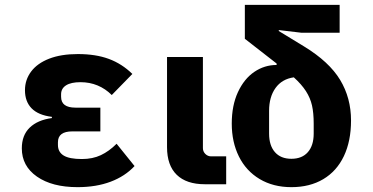

<svg xmlns="http://www.w3.org/2000/svg" viewBox="-20 -760 1540 792"><path d="M535 -75Q496 -33 436.5 -10.5Q377 12 300 12Q195 12 132.5 -31.5Q70 -75 70 -148Q70 -202 102.5 -233.5Q135 -265 194 -273V-278Q138 -285 110.5 -313Q83 -341 83 -388Q83 -431 108.5 -465Q134 -499 183 -518Q232 -537 301 -537Q375 -537 429 -517Q483 -497 526 -455L441 -368Q415 -394 382.5 -407.5Q350 -421 312 -421Q273 -421 252.5 -408Q232 -395 232 -371V-361Q232 -338 247 -327Q262 -316 291 -316H394V-218H278Q249 -218 234 -207Q219 -196 219 -173V-162Q219 -133 242.5 -118.5Q266 -104 318 -104Q362 -104 396 -120Q430 -136 461 -167Z M913 0H825Q749 0 709 -39Q669 -78 669 -153V-525H817V-149Q817 -135 827 -125Q837 -115 851 -115H913Z M1223 -625 1130 -636V-632L1235 -568Q1338 -505 1383 -430.5Q1428 -356 1428 -263Q1428 -178 1398.5 -116Q1369 -54 1313.5 -21Q1258 12 1182 12Q1107 12 1051 -21.5Q995 -55 965.5 -114.5Q936 -174 936 -250Q936 -325 961.5 -380Q987 -435 1029 -463.5Q1071 -492 1121 -492V-498L990 -600V-740H1381V-625ZM1192 -441Q1143 -434 1116.5 -397Q1090 -360 1090 -303V-209Q1090 -160 1114 -132.5Q1138 -105 1182 -105Q1226 -105 1250 -132.5Q1274 -160 1274 -209V-250Q1274 -294 1267 -325Q1260 -356 1242 -384Q1224 -412 1192 -441Z"/></svg>

Font: iA Writer Duo V
Style: Regular
Weight: 400
Designer: Mike Abbink, Paul van der Laan, Pieter van Rosmalen, Oliver Reichenstein
Foundry: Information Architects Inc.
Version: Version 2.000